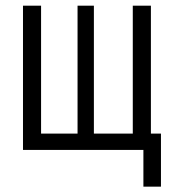

<svg xmlns="http://www.w3.org/2000/svg" viewBox="-20 -538 626 689"><path d="M62.5 0V-517.6H127.4V-58.6H258.3V-517.6H316.9V-58.6H456.5V-517.6H521.5V-58.6H557.6V131.8H494.6V0Z"/></svg>

Font: CaskaydiaMono NF Light
Style: Regular
Weight: 300
Designer: Aaron Bell
Foundry: Saja Typeworks
Version: Version 2111.001; ttfautohint (v1.8.4);Nerd Fonts 3.1.1